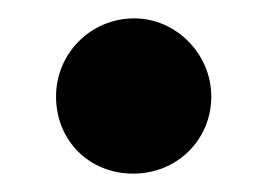

<svg xmlns="http://www.w3.org/2000/svg" viewBox="-20 -437 290 209"><path d="M210 -332C210 -378 172 -417 126 -417C79 -417 41 -379 41 -332C41 -284 77 -248 125 -248C173 -248 210 -285 210 -332Z"/></svg>

Font: XITS Math
Style: Bold
Weight: 700
Designer: MicroPress Inc., with final additions and corrections provided by Coen Hoffman, Elsevier (retired)
Version: Version 1.302